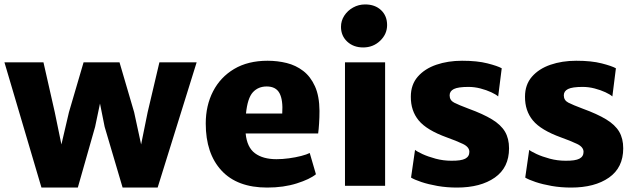

<svg xmlns="http://www.w3.org/2000/svg" viewBox="-21 -838 2861 866"><path d="M166 8 -1 -557H175L226 -332L256 -186.5L290 -332L356 -557H518L584 -332L615.5 -186.5L645 -332L698 -557H866L690 8H532L451 -266L430 -371L408 -266L330 8Z M1184 8Q1049 8 978 -68.8Q907 -145.5 907 -281Q907 -362 940 -426Q973 -490 1035.2 -527Q1097.5 -564 1186 -564Q1230.5 -564 1272 -553.8Q1313.5 -543.5 1346.5 -518.2Q1379.5 -493 1399.5 -449Q1419.5 -405 1420 -338Q1420 -308 1418.2 -281Q1416.5 -254 1414 -236H1087Q1093 -173.5 1129 -146.8Q1165 -120 1226 -120Q1253 -120 1282.5 -124Q1312 -128 1337.2 -134.5Q1362.5 -141 1376 -148L1404 -52Q1376.5 -29.5 1317.5 -10.8Q1258.5 8 1184 8ZM1182 -448Q1143.5 -448 1119.5 -421.8Q1095.5 -395.5 1088.5 -326H1252Q1256 -387 1239.8 -417.5Q1223.5 -448 1182 -448Z M1535 0V-557H1716V0ZM1617 -624Q1573.5 -624 1545.2 -650.2Q1517 -676.5 1517 -717Q1517 -744.5 1532 -767.5Q1547 -790.5 1571.8 -804.2Q1596.5 -818 1626 -818Q1670.5 -818 1697.8 -792.2Q1725 -766.5 1725 -725Q1725 -684 1693.5 -654Q1662 -624 1617 -624Z M1833 -37 1851 -162Q1859 -155 1884.2 -143.2Q1909.5 -131.5 1944 -122.2Q1978.5 -113 2015 -113Q2058.5 -112.5 2077.2 -122.2Q2096 -132 2096 -153Q2096 -175 2066.5 -189Q2037 -203 1995 -218Q1903.5 -251 1867.5 -294.8Q1831.5 -338.5 1832 -402Q1832 -456 1863.2 -492Q1894.5 -528 1947 -546Q1999.5 -564 2063 -564Q2131.5 -564 2177.5 -552.2Q2223.5 -540.5 2242 -530L2226 -403Q2216 -412 2194.5 -422Q2173 -432 2146 -439Q2119 -446 2092 -446Q2045.5 -446 2026.2 -436.5Q2007 -427 2007 -408Q2007 -385.5 2027.5 -375Q2048 -364.5 2092 -348Q2158 -324 2198.2 -299.5Q2238.5 -275 2256.8 -244Q2275 -213 2275 -169Q2275 -82 2210.8 -37Q2146.5 8 2040 8Q1994 8 1952.5 0.8Q1911 -6.5 1879.8 -17Q1848.5 -27.5 1833 -37Z M2348 -37 2366 -162Q2374 -155 2399.2 -143.2Q2424.5 -131.5 2459 -122.2Q2493.5 -113 2530 -113Q2573.5 -112.5 2592.2 -122.2Q2611 -132 2611 -153Q2611 -175 2581.5 -189Q2552 -203 2510 -218Q2418.5 -251 2382.5 -294.8Q2346.5 -338.5 2347 -402Q2347 -456 2378.2 -492Q2409.5 -528 2462 -546Q2514.5 -564 2578 -564Q2646.5 -564 2692.5 -552.2Q2738.5 -540.5 2757 -530L2741 -403Q2731 -412 2709.5 -422Q2688 -432 2661 -439Q2634 -446 2607 -446Q2560.5 -446 2541.2 -436.5Q2522 -427 2522 -408Q2522 -385.5 2542.5 -375Q2563 -364.5 2607 -348Q2673 -324 2713.2 -299.5Q2753.5 -275 2771.8 -244Q2790 -213 2790 -169Q2790 -82 2725.8 -37Q2661.5 8 2555 8Q2509 8 2467.5 0.8Q2426 -6.5 2394.8 -17Q2363.5 -27.5 2348 -37Z"/></svg>

Font: Merriweather Sans ExtraBold
Style: Regular
Weight: 800
Designer: Eben Sorkin
Foundry: Eben Sorkin
Version: Version 2.001; ttfautohint (v1.8.3)